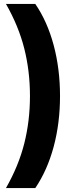

<svg xmlns="http://www.w3.org/2000/svg" viewBox="-20 -762 398 976"><path d="M10.3 194Q74.7 81.2 103.5 -33.2Q132.3 -147.6 132.3 -274Q132.3 -400.4 103.5 -514.8Q74.7 -629.2 10.3 -742H159.4Q220.7 -652.6 252.9 -532.1Q285.1 -411.6 285.1 -274Q285.1 -136.4 252.9 -16.5Q220.7 103.4 159.4 194Z"/></svg>

Font: Montserrat Alternates Thin
Style: Regular
Weight: 100
Designer: Julieta Ulanovsky
Foundry: Julieta Ulanovsky
Version: Version 9.000